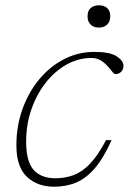

<svg xmlns="http://www.w3.org/2000/svg" viewBox="-20 -697 494 727"><path d="M326.5 -477.5Q277 -477.5 232.5 -452.8Q188 -428 153.5 -384.2Q119 -340.5 99 -283.2Q79 -226 79 -161Q79 -85 107.5 -53.5Q136 -22 189.5 -22Q227.5 -22 260 -34.5Q292.5 -47 322 -78.2Q351.5 -109.5 381.5 -166.5H402.5Q372.5 -99 339.5 -60.5Q306.5 -22 268.8 -6Q231 10 184.5 10Q122 10 82 -27.5Q42 -65 42 -147Q42 -219 64.8 -283Q87.5 -347 128 -396Q168.5 -445 222.2 -472.8Q276 -500.5 337.5 -500.5Q397 -500.5 422.2 -483.5Q447.5 -466.5 447.5 -448.5Q447.5 -434.5 439 -425.5Q430.5 -416.5 417 -416.5Q411.5 -416.5 403.8 -427.2Q396 -438 383 -451Q370.5 -464 356.5 -470.8Q342.5 -477.5 326.5 -477.5ZM354.5 -592.5Q335 -592.5 323.2 -604Q311.5 -615.5 311.5 -635.5Q311.5 -656 323.2 -666.5Q335 -677 354.5 -677Q374 -677 385.8 -666.5Q397.5 -656 397.5 -635.5Q397.5 -615.5 385.8 -604Q374 -592.5 354.5 -592.5Z"/></svg>

Font: Newsreader 9pt ExtraLight
Style: Italic
Weight: 250
Italic angle: -17°
Designer: Hugues Gentile
Foundry: Production Type
Version: Version 1.003